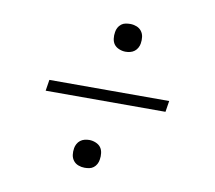

<svg xmlns="http://www.w3.org/2000/svg" viewBox="-62 -663 725 647"><g transform="rotate(10 300.0 -340.0)"><path d="M334 -497Q323 -497 312 -501.5Q301 -506 295 -514Q289 -522 287.5 -533.5Q286 -545 288 -556Q289 -564 293 -571.5Q297 -579 303.5 -584Q310 -589 318 -590.5Q326 -592 334 -592Q345 -592 355.5 -588Q366 -584 372.5 -575.5Q379 -567 380.5 -556Q382 -545 380 -533Q379 -526 375 -518.5Q371 -511 364.5 -506Q358 -501 350 -499Q342 -497 334 -497ZM92 -321 98 -359H508L502 -321ZM266 -88Q255 -88 244.5 -92Q234 -96 227.5 -104.5Q221 -113 219.5 -124Q218 -135 220 -147Q221 -154 225 -161.5Q229 -169 235.5 -174Q242 -179 250 -181Q258 -183 266 -183Q277 -183 288 -178.5Q299 -174 305 -166Q311 -158 312.5 -146.5Q314 -135 312 -124Q311 -116 307 -108.5Q303 -101 296.5 -96Q290 -91 282 -89.5Q274 -88 266 -88Z"/></g></svg>

Font: Iosevka Aile XLt Obl
Style: Regular
Weight: 200
Italic angle: -9°
Designer: Belleve Invis
Foundry: Belleve Invis
Version: Version 31.1.0; ttfautohint (v1.8.4)